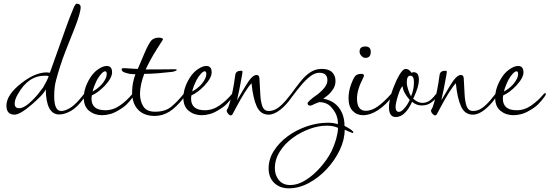

<svg xmlns="http://www.w3.org/2000/svg" viewBox="-20 -619 2991 1045"><path d="M59 5Q15 5 15 -44Q15 -103 96 -166Q171 -225 235 -225Q238 -225 242.5 -224Q247 -223 250 -223Q252 -223 261 -250L341 -474Q348 -493 358 -520Q368 -547 383 -582Q392 -599 396 -599Q419 -599 419 -579Q419 -565 410.5 -535Q402 -505 384 -460L336 -339Q319 -295 306.5 -255.5Q294 -216 285 -182Q275 -146 275 -95Q275 -15 313 -15Q336 -15 365.5 -34Q395 -53 436 -106Q438 -108 442.5 -113Q447 -118 448 -118Q451 -118 451 -114Q451 -108 448 -101.5Q445 -95 440 -89Q403 -37 368 -16.5Q333 4 302 4Q231 4 229 -133Q222 -117 202.5 -96.5Q183 -76 153 -50Q89 5 59 5ZM84 -30Q113 -30 157 -74Q174 -91 187.5 -107.5Q201 -124 214 -142Q224 -159 232 -174.5Q240 -190 245 -205Q241 -206 236 -206.5Q231 -207 224 -207Q133 -207 77 -106Q60 -78 60 -55Q60 -30 84 -30Z M536 8Q495 8 465.5 -15.5Q436 -39 436 -87Q436 -140 471 -196Q489 -225 515 -242.5Q541 -260 561 -260Q590 -260 590 -225Q590 -195 550 -152Q513 -114 480 -100Q479 -96 478.5 -91.5Q478 -87 478 -82Q478 -19 553 -19Q596 -19 633.5 -45.5Q671 -72 699 -106Q704 -112 708 -112Q712 -112 712 -108Q712 -104 708 -97.5Q704 -91 702 -89Q686 -67 668.5 -50Q651 -33 622 -17Q601 -4 578.5 2Q556 8 536 8ZM484 -121Q497 -128 509.5 -137.5Q522 -147 534 -160Q561 -192 561 -216Q561 -231 552 -231Q544 -231 531.5 -217.5Q519 -204 508 -184Q489 -145 484 -121Z M822 12Q764 12 731.5 -22Q699 -56 699 -117Q699 -167 717 -215Q687 -215 670 -221Q642 -227 642 -242Q642 -248 651 -248Q658 -248 667.5 -247.5Q677 -247 690 -246Q704 -245 714 -244.5Q724 -244 730 -244L765 -326Q777 -355 787 -373Q797 -391 803 -398Q818 -414 843 -414Q867 -414 867 -404L832 -349Q813 -319 798.5 -292Q784 -265 773 -241Q835 -241 872 -241.5Q909 -242 922 -242H930Q942 -242 942 -239Q942 -233 918 -228Q875 -223 837 -220Q799 -217 765 -217Q755 -191 748.5 -162.5Q742 -134 742 -108Q742 -69 760 -40Q778 -11 824 -11Q879 -11 911.5 -37.5Q944 -64 978 -106Q983 -112 987 -112Q990 -112 990 -107Q990 -100 982 -89Q939 -34 901.5 -11Q864 12 822 12Z M1078 8Q1037 8 1007.5 -15.5Q978 -39 978 -87Q978 -140 1013 -196Q1031 -225 1057 -242.5Q1083 -260 1103 -260Q1132 -260 1132 -225Q1132 -195 1092 -152Q1055 -114 1022 -100Q1021 -96 1020.5 -91.5Q1020 -87 1020 -82Q1020 -19 1095 -19Q1138 -19 1175.5 -45.5Q1213 -72 1241 -106Q1246 -112 1250 -112Q1254 -112 1254 -108Q1254 -104 1250 -97.5Q1246 -91 1244 -89Q1228 -67 1210.5 -50Q1193 -33 1164 -17Q1143 -4 1120.5 2Q1098 8 1078 8ZM1026 -121Q1039 -128 1051.5 -137.5Q1064 -147 1076 -160Q1103 -192 1103 -216Q1103 -231 1094 -231Q1086 -231 1073.5 -217.5Q1061 -204 1050 -184Q1031 -145 1026 -121Z M1236 9Q1229 9 1221.5 0Q1214 -9 1214 -16V-19L1223 -36Q1231 -59 1239 -91.5Q1247 -124 1254 -166Q1255 -176 1257 -187.5Q1259 -199 1261 -214Q1266 -234 1292 -234Q1300 -234 1300 -228Q1300 -226 1298 -214Q1296 -202 1292 -181Q1288 -158 1282.5 -131Q1277 -104 1270 -73L1317 -152Q1352 -211 1376 -211Q1391 -211 1392 -193Q1395 -151 1396.5 -110Q1398 -69 1407.5 -42Q1417 -15 1442 -15Q1459 -15 1475.5 -22Q1492 -29 1513 -48.5Q1534 -68 1563 -106Q1564 -108 1567 -111Q1570 -114 1574 -114Q1578 -114 1578 -110Q1578 -106 1573.5 -99Q1569 -92 1567 -89Q1540 -49 1506 -22Q1472 5 1442 5Q1398 5 1377.5 -39.5Q1357 -84 1349 -166Q1333 -149 1311.5 -115Q1290 -81 1262 -28Q1260 -23 1256 -16.5Q1252 -10 1247 0Q1243 9 1236 9Z M1552 406Q1503 406 1472.5 376.5Q1442 347 1442 298Q1442 247 1470.5 202Q1499 157 1546 122.5Q1593 88 1650.5 68.5Q1708 49 1765 49Q1781 49 1794 51Q1807 53 1819 57V52Q1819 8 1790 -27Q1764 -63 1719 -63Q1714 -63 1694 -54Q1675 -44 1669 -44Q1654 -44 1654 -58Q1654 -61 1667 -73.5Q1680 -86 1708 -105Q1762 -147 1762 -182Q1762 -223 1718 -223Q1693 -223 1667 -202.5Q1641 -182 1616 -151.5Q1591 -121 1567 -89Q1564 -86 1560 -86Q1556 -86 1556 -91Q1556 -97 1563 -106Q1592 -146 1617 -177Q1642 -208 1669.5 -226Q1697 -244 1731 -244Q1770 -244 1788 -225.5Q1806 -207 1806 -178Q1806 -154 1793.5 -134.5Q1781 -115 1765 -101.5Q1749 -88 1739 -82Q1795 -72 1825 -32.5Q1855 7 1855 66Q1903 91 1903 101Q1903 105 1899 105Q1886 100 1875 95.5Q1864 91 1856 87Q1856 141 1829.5 197Q1803 253 1759 300.5Q1715 348 1661 377Q1607 406 1552 406ZM1559 388Q1602 388 1645 360.5Q1688 333 1725 290.5Q1762 248 1785 203Q1817 134 1820 77Q1795 65 1758 65Q1713 65 1664 83Q1615 101 1572 132.5Q1529 164 1502.5 206.5Q1476 249 1476 297Q1476 335 1498 361.5Q1520 388 1559 388Z M1969 -304Q1957 -304 1947 -315Q1937 -326 1937 -338Q1937 -366 1968 -366Q1998 -366 1998 -337Q1998 -304 1969 -304ZM1956 8Q1922 8 1899.5 -15.5Q1877 -39 1877 -84Q1877 -139 1907 -196Q1918 -217 1945 -217Q1961 -217 1961 -207Q1961 -204 1958 -198Q1923 -131 1923 -83Q1923 -48 1935.5 -32Q1948 -16 1970 -16Q2005 -16 2040 -42.5Q2075 -69 2108 -107Q2111 -112 2117 -112Q2121 -112 2121 -108Q2121 -105 2117.5 -99.5Q2114 -94 2111 -89Q2098 -72 2080 -54Q2062 -36 2038 -20Q2019 -7 1997.5 0.5Q1976 8 1956 8Z M2134 18Q2097 18 2097 -36Q2097 -50 2100 -67Q2103 -84 2108 -103Q2118 -138 2138 -182Q2168 -244 2188 -244Q2207 -244 2219 -223Q2227 -226 2232 -226Q2260 -226 2260 -184Q2260 -166 2253 -142Q2246 -118 2229 -82Q2254 -59 2278 -59Q2297 -59 2314 -68.5Q2331 -78 2352 -106Q2354 -108 2358 -108Q2361 -108 2361 -102Q2361 -96 2356 -89Q2343 -72 2323.5 -58.5Q2304 -45 2275 -45Q2246 -45 2223 -65Q2185 18 2134 18ZM2217 -95Q2225 -113 2229 -132Q2233 -151 2233 -173Q2233 -207 2213 -207Q2194 -207 2194 -170Q2194 -154 2201.5 -131Q2209 -108 2217 -95ZM2152 -10Q2166 -10 2187 -37Q2196 -48 2202 -59.5Q2208 -71 2210 -75Q2195 -92 2184 -111Q2173 -130 2171 -150Q2159 -140 2146 -98Q2133 -56 2133 -37Q2133 -10 2152 -10Z M2348 9Q2341 9 2333.5 0Q2326 -9 2326 -16V-19L2335 -36Q2343 -59 2351 -91.5Q2359 -124 2366 -166Q2367 -176 2369 -187.5Q2371 -199 2373 -214Q2378 -234 2404 -234Q2412 -234 2412 -228Q2412 -226 2410 -214Q2408 -202 2404 -181Q2400 -158 2394.5 -131Q2389 -104 2382 -73L2429 -152Q2464 -211 2488 -211Q2503 -211 2504 -193Q2507 -151 2508.5 -110Q2510 -69 2519.5 -42Q2529 -15 2554 -15Q2571 -15 2587.5 -22Q2604 -29 2625 -48.5Q2646 -68 2675 -106Q2676 -108 2679 -111Q2682 -114 2686 -114Q2690 -114 2690 -110Q2690 -106 2685.5 -99Q2681 -92 2679 -89Q2652 -49 2618 -22Q2584 5 2554 5Q2510 5 2489.5 -39.5Q2469 -84 2461 -166Q2445 -149 2423.5 -115Q2402 -81 2374 -28Q2372 -23 2368 -16.5Q2364 -10 2359 0Q2355 9 2348 9Z M2775 8Q2734 8 2704.5 -15.5Q2675 -39 2675 -87Q2675 -140 2710 -196Q2728 -225 2754 -242.5Q2780 -260 2800 -260Q2829 -260 2829 -225Q2829 -195 2789 -152Q2752 -114 2719 -100Q2718 -96 2717.5 -91.5Q2717 -87 2717 -82Q2717 -19 2792 -19Q2835 -19 2872.5 -45.5Q2910 -72 2938 -106Q2943 -112 2947 -112Q2951 -112 2951 -108Q2951 -104 2947 -97.5Q2943 -91 2941 -89Q2925 -67 2907.5 -50Q2890 -33 2861 -17Q2840 -4 2817.5 2Q2795 8 2775 8ZM2723 -121Q2736 -128 2748.5 -137.5Q2761 -147 2773 -160Q2800 -192 2800 -216Q2800 -231 2791 -231Q2783 -231 2770.5 -217.5Q2758 -204 2747 -184Q2728 -145 2723 -121Z"/></svg>

Font: Lavishly Yours
Style: Regular
Weight: 400
Designer: Robert E. Leuschke
Foundry: Robert E. Leuschke
Version: Version 1.010; ttfautohint (v1.8.3)